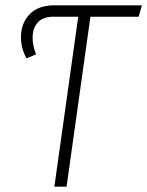

<svg xmlns="http://www.w3.org/2000/svg" viewBox="-20 -704 555 724"><path d="M503 -641H321L231 0H185L275 -641H182Q142 -641 122.5 -619.5Q103 -598 103 -562Q103 -532 116 -499L80 -484Q59 -522 59 -563Q59 -617 92 -650.5Q125 -684 185 -684H515Z"/></svg>

Font: Fira Sans Condensed ExtraLight
Style: Italic
Weight: 275
Width: 3
Italic angle: -8°
Designer: Carrois Corporate & Edenspiekermann AG
Foundry: Carrois Corporate GbR & Edenspiekermann AG
Version: Version 4.203